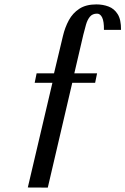

<svg xmlns="http://www.w3.org/2000/svg" viewBox="-20 -770 570 873"><path d="M197.3 83 106.4 82.5 218.3 -393.6H137.7L146.5 -436.5H225.6L266.1 -606Q275.4 -645.5 293 -678Q310.5 -710.4 340.8 -730.2Q371.1 -750 418 -750Q448.2 -750 473.9 -740.2Q499.5 -730.5 515.1 -705.6Q530.8 -680.7 530.3 -634.3H452.6Q453.1 -672.4 444.6 -690.2Q436 -708 421.4 -708Q400.4 -708 388.9 -694.1Q377.4 -680.2 371.1 -658.2Q364.7 -636.2 358.9 -612.3L317.9 -436.5H421.4L412.6 -393.6H308.6Z"/></svg>

Font: Pontano Sans Medium
Style: Regular
Weight: 500
Designer: Vernon Adams
Foundry: Vernon Adams
Version: Version 2.001